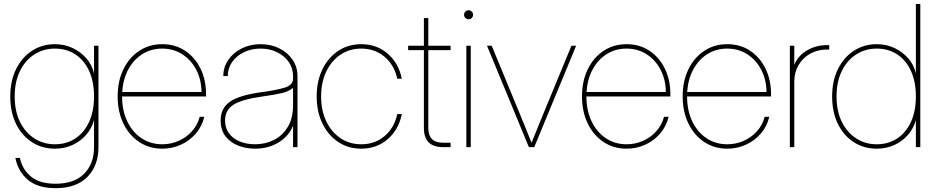

<svg xmlns="http://www.w3.org/2000/svg" viewBox="-20 -748 4764 976"><path d="M262.7 208.5Q171.4 208.5 121.6 166Q71.8 123.5 58.1 54.7H81.1Q93.8 113.8 137.9 149.9Q182.1 186 262.7 186Q357.4 186 407.7 135.3Q458 84.5 458 0V-136.7H457.5Q446.8 -96.2 418.5 -63.2Q390.1 -30.3 349.1 -11.2Q308.1 7.8 258.8 7.8Q194.3 7.8 143.1 -24.9Q91.8 -57.6 62 -117.4Q32.2 -177.2 32.2 -257.8Q32.2 -337.9 62.3 -397.7Q92.3 -457.5 143.6 -490.5Q194.8 -523.4 258.8 -523.4Q308.1 -523.4 349.6 -503.7Q391.1 -483.9 419.7 -450.7Q448.2 -417.5 457.5 -376H458V-515.6H480.5V0Q480.5 94.2 424.1 151.4Q367.7 208.5 262.7 208.5ZM258.8 -14.6Q318.4 -14.6 363.3 -44.4Q408.2 -74.2 433.1 -128.7Q458 -183.1 458 -257.8Q458 -332.5 433.1 -387.2Q408.2 -441.9 363.3 -471.4Q318.4 -501 258.8 -501Q201.2 -501 154.8 -471.4Q108.4 -441.9 81.5 -387.2Q54.7 -332.5 54.7 -257.8Q54.7 -183.1 81.5 -128.7Q108.4 -74.2 154.8 -44.4Q201.2 -14.6 258.8 -14.6Z M804.7 7.8Q738.3 7.8 687 -26.6Q635.7 -61 606.9 -121.1Q578.1 -181.2 578.1 -257.8Q578.1 -335 606.9 -394.8Q635.7 -454.6 687 -489Q738.3 -523.4 804.7 -523.4Q871.1 -523.4 921.1 -490Q971.2 -456.5 999.3 -399.2Q1027.3 -341.8 1027.3 -269.5V-257.8H600.6Q600.6 -186.5 626.7 -131.6Q652.8 -76.7 699 -45.7Q745.1 -14.6 804.7 -14.6Q848.6 -14.6 887.7 -31.7Q926.8 -48.8 955.3 -80.3Q983.9 -111.8 995.1 -154.3H1018.6Q1006.8 -105.5 975.1 -68.8Q943.4 -32.2 899.2 -12.2Q855 7.8 804.7 7.8ZM601.1 -280.3H1004.4Q1003.4 -344.7 977.1 -394.5Q950.7 -444.3 905.8 -472.7Q860.8 -501 804.7 -501Q748 -501 703.6 -472.9Q659.2 -444.8 632.3 -395.3Q605.5 -345.7 601.1 -280.3Z M1276.4 7.8Q1231.4 7.8 1191.4 -7.6Q1151.4 -22.9 1126.5 -54.9Q1101.6 -86.9 1101.6 -135.7Q1101.6 -198.7 1150.1 -231.9Q1198.7 -265.1 1315.4 -280.3Q1384.8 -289.6 1427.2 -302.5Q1469.7 -315.4 1469.7 -347.7V-361.3Q1469.7 -401.4 1447.8 -432.9Q1425.8 -464.4 1388.4 -482.7Q1351.1 -501 1304.7 -501Q1258.3 -501 1220.2 -482.7Q1182.1 -464.4 1159.9 -432.6Q1137.7 -400.9 1137.7 -361.3H1115.2Q1115.2 -407.2 1140.6 -443.8Q1166 -480.5 1209 -502Q1252 -523.4 1304.7 -523.4Q1357.4 -523.4 1399.9 -502.2Q1442.4 -481 1467.3 -444.3Q1492.2 -407.7 1492.2 -361.3V0H1469.7V-106.4H1468.8Q1446.8 -54.7 1395.3 -23.4Q1343.8 7.8 1276.4 7.8ZM1276.4 -14.6Q1329.1 -14.6 1373 -36.9Q1417 -59.1 1443.4 -103.5Q1469.7 -147.9 1469.7 -213.9V-301.8Q1448.2 -283.2 1413.6 -274.9Q1378.9 -266.6 1315.4 -257.8Q1210.4 -243.2 1167.2 -215.8Q1124 -188.5 1124 -135.7Q1124 -96.2 1144.8 -69.1Q1165.5 -42 1200.2 -28.3Q1234.9 -14.6 1276.4 -14.6Z M1816.4 7.8Q1750 7.8 1698.7 -26.6Q1647.5 -61 1618.7 -121.1Q1589.8 -181.2 1589.8 -257.8Q1589.8 -335 1618.7 -394.8Q1647.5 -454.6 1698.7 -489Q1750 -523.4 1816.4 -523.4Q1895 -523.4 1950.9 -475.1Q2006.8 -426.8 2022.5 -347.7H1999.5Q1984.4 -417.5 1935.1 -459.2Q1885.7 -501 1816.4 -501Q1756.8 -501 1710.7 -470Q1664.6 -439 1638.4 -384Q1612.3 -329.1 1612.3 -257.8Q1612.3 -186.5 1638.4 -131.6Q1664.6 -76.7 1710.7 -45.7Q1756.8 -14.6 1816.4 -14.6Q1885.7 -14.6 1935.1 -56.4Q1984.4 -98.1 1999.5 -168H2022.5Q2006.8 -88.9 1950.9 -40.5Q1895 7.8 1816.4 7.8Z M2270.5 -515.6V-493.2H2157.2V-97.7Q2157.2 -22.5 2232.4 -22.5H2270.5V0H2232.4Q2134.8 0 2134.8 -97.7V-493.2H2054.7V-515.6H2134.8V-656.2H2157.2V-515.6Z M2350.6 0V-515.6H2373V0ZM2361.8 -649.9Q2352.5 -649.9 2345.7 -656.7Q2338.9 -663.6 2338.9 -672.9Q2338.9 -682.6 2345.7 -689.2Q2352.5 -695.8 2361.8 -695.8Q2371.6 -695.8 2378.2 -689.2Q2384.8 -682.6 2384.8 -672.9Q2384.8 -663.6 2378.2 -656.7Q2371.6 -649.9 2361.8 -649.9Z M2668.5 0 2455.6 -515.6H2479.5L2624.5 -164.1Q2639.2 -128.9 2653.6 -93Q2668 -57.1 2682.1 -22Q2696.3 -57.1 2710.7 -93Q2725.1 -128.9 2739.7 -164.1L2884.8 -515.6H2908.7L2695.8 0Z M3165 7.8Q3098.6 7.8 3047.4 -26.6Q2996.1 -61 2967.3 -121.1Q2938.5 -181.2 2938.5 -257.8Q2938.5 -335 2967.3 -394.8Q2996.1 -454.6 3047.4 -489Q3098.6 -523.4 3165 -523.4Q3231.4 -523.4 3281.5 -490Q3331.5 -456.5 3359.6 -399.2Q3387.7 -341.8 3387.7 -269.5V-257.8H2960.9Q2960.9 -186.5 2987.1 -131.6Q3013.2 -76.7 3059.3 -45.7Q3105.5 -14.6 3165 -14.6Q3209 -14.6 3248 -31.7Q3287.1 -48.8 3315.7 -80.3Q3344.2 -111.8 3355.5 -154.3H3378.9Q3367.2 -105.5 3335.4 -68.8Q3303.7 -32.2 3259.5 -12.2Q3215.3 7.8 3165 7.8ZM2961.4 -280.3H3364.7Q3363.8 -344.7 3337.4 -394.5Q3311 -444.3 3266.1 -472.7Q3221.2 -501 3165 -501Q3108.4 -501 3064 -472.9Q3019.5 -444.8 2992.7 -395.3Q2965.8 -345.7 2961.4 -280.3Z M3676.8 7.8Q3610.4 7.8 3559.1 -26.6Q3507.8 -61 3479 -121.1Q3450.2 -181.2 3450.2 -257.8Q3450.2 -335 3479 -394.8Q3507.8 -454.6 3559.1 -489Q3610.4 -523.4 3676.8 -523.4Q3743.2 -523.4 3793.2 -490Q3843.3 -456.5 3871.3 -399.2Q3899.4 -341.8 3899.4 -269.5V-257.8H3472.7Q3472.7 -186.5 3498.8 -131.6Q3524.9 -76.7 3571 -45.7Q3617.2 -14.6 3676.8 -14.6Q3720.7 -14.6 3759.8 -31.7Q3798.8 -48.8 3827.4 -80.3Q3856 -111.8 3867.2 -154.3H3890.6Q3878.9 -105.5 3847.2 -68.8Q3815.4 -32.2 3771.2 -12.2Q3727.1 7.8 3676.8 7.8ZM3473.1 -280.3H3876.5Q3875.5 -344.7 3849.1 -394.5Q3822.8 -444.3 3777.8 -472.7Q3732.9 -501 3676.8 -501Q3620.1 -501 3575.7 -472.9Q3531.2 -444.8 3504.4 -395.3Q3477.5 -345.7 3473.1 -280.3Z M3995.1 0V-515.6H4017.6V-419.4H4018.1Q4037.1 -465.3 4082.3 -491.9Q4127.4 -518.6 4183.6 -518.6H4195.3V-496.1H4183.6Q4135.7 -496.1 4098.1 -474.9Q4060.5 -453.6 4039.1 -416.7Q4017.6 -379.9 4017.6 -332V0Z M4436.5 7.8Q4372.1 7.8 4320.8 -24.9Q4269.5 -57.6 4239.7 -117.4Q4210 -177.2 4210 -257.8Q4210 -337.9 4240 -397.7Q4270 -457.5 4321.3 -490.5Q4372.6 -523.4 4436.5 -523.4Q4485.8 -523.4 4527.3 -503.7Q4568.8 -483.9 4597.4 -450.7Q4626 -417.5 4635.3 -376H4635.7V-727.5H4658.2V0H4635.7V-136.7H4635.3Q4624.5 -96.2 4596.2 -63.2Q4567.9 -30.3 4526.9 -11.2Q4485.8 7.8 4436.5 7.8ZM4436.5 -14.6Q4496.1 -14.6 4541 -44.4Q4585.9 -74.2 4610.8 -128.7Q4635.7 -183.1 4635.7 -257.8Q4635.7 -332.5 4610.8 -387.2Q4585.9 -441.9 4541 -471.4Q4496.1 -501 4436.5 -501Q4378.9 -501 4332.5 -471.4Q4286.1 -441.9 4259.3 -387.2Q4232.4 -332.5 4232.4 -257.8Q4232.4 -183.1 4259.3 -128.7Q4286.1 -74.2 4332.5 -44.4Q4378.9 -14.6 4436.5 -14.6Z"/></svg>

Font: Inter Display Thin
Style: Regular
Weight: 100
Designer: Rasmus Andersson
Foundry: rsms
Version: Version 4.000;git-a52131595